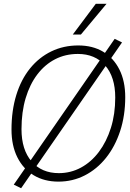

<svg xmlns="http://www.w3.org/2000/svg" viewBox="-20 -951 690 1018"><path d="M290 12Q215 12 159 -21.5Q103 -55 72 -117Q41 -179 41 -264Q41 -365 66.5 -447.5Q92 -530 139.5 -588.5Q187 -647 252 -678.5Q317 -710 395 -710Q471 -710 526.5 -677Q582 -644 613 -582.5Q644 -521 644 -436Q644 -338 617 -256Q590 -174 542 -114Q494 -54 429.5 -21Q365 12 290 12ZM292 -33Q355 -33 409.5 -62.5Q464 -92 504.5 -146Q545 -200 568 -273Q591 -346 591 -434Q591 -543 537.5 -604Q484 -665 393 -665Q327 -665 272.5 -637Q218 -609 178 -556.5Q138 -504 116 -430.5Q94 -357 94 -266Q94 -157 147.5 -95Q201 -33 292 -33ZM92 47 53 28 588 -745 627 -726ZM366 -768 488 -931H545L409 -768Z"/></svg>

Font: Azeret Mono Thin Thin
Style: Italic
Weight: 250
Italic angle: -12°
Version: Version 1.002